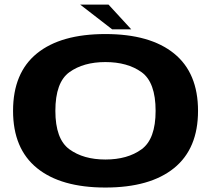

<svg xmlns="http://www.w3.org/2000/svg" viewBox="-20 -834 952 860"><path d="M452 6Q652 6 759.5 -81Q867 -168 867 -337.5Q867 -507.5 759.5 -594.5Q652 -681.5 452 -681.5Q252.5 -681.5 145.5 -594.8Q38.5 -508 38.5 -337.5Q38.5 -168 145.8 -81Q253 6 452 6ZM452 -119.5Q354 -119.5 291 -165.2Q228 -211 228 -337.5Q228 -465.5 291 -510.8Q354 -556 452 -556Q551 -556 614 -510.8Q677 -465.5 677 -337.5Q677 -211 614 -165.2Q551 -119.5 452 -119.5ZM482.5 -702.5H568L466 -813.5H339Z"/></svg>

Font: Anybody Expanded
Style: Bold
Weight: 700
Width: 7
Designer: Tyler Finck
Foundry: Etcetera Type Company
Version: Version 1.113;gftools[0.9.25]